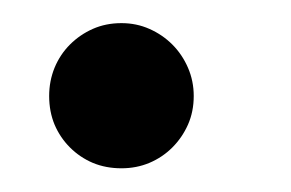

<svg xmlns="http://www.w3.org/2000/svg" viewBox="-20 -138 252 166"><path d="M22.5 -55Q22.5 -68 27.2 -79.5Q32 -91 40.5 -99.5Q49 -108 60.2 -113Q71.5 -118 85 -118Q98 -118 109.2 -113Q120.5 -108 129 -99.5Q137.5 -91 142.5 -79.5Q147.5 -68 147.5 -55Q147.5 -41.5 142.5 -30.2Q137.5 -19 129 -10.5Q120.5 -2 109.2 2.8Q98 7.5 85 7.5Q71.5 7.5 60.2 2.8Q49 -2 40.5 -10.5Q32 -19 27.2 -30.2Q22.5 -41.5 22.5 -55Z"/></svg>

Font: Lato TR
Style: Italic
Weight: 400
Italic angle: -12°
Designer: Lukasz Dziedzic
Foundry: tyPoland Lukasz Dziedzic
Version: Version 1.104 2013